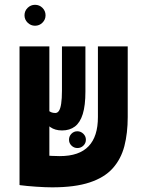

<svg xmlns="http://www.w3.org/2000/svg" viewBox="-20 -782 626 811"><path d="M307.1 -156.7Q292.5 -156.7 282 -167Q271.5 -177.2 271.5 -191.9Q271.5 -206.5 281.7 -217Q292 -227.5 306.6 -227.5Q321.3 -227.5 332 -217Q342.8 -206.5 342.8 -191.9Q342.8 -177.2 332.3 -167Q321.8 -156.7 307.1 -156.7ZM200.2 9.3Q172.9 9.3 132.6 6.6Q92.3 3.9 63.5 0L87.9 -132.3Q92.8 -130.9 111.6 -129.2Q130.4 -127.4 154.5 -126Q178.7 -124.5 200.4 -123.5Q222.2 -122.6 232.4 -122.6Q273.9 -122.6 304.2 -133.1Q334.5 -143.6 354.2 -164.3Q374 -185.1 383.8 -215.8Q393.6 -246.6 393.6 -287.6V-585.9H519.5V-287.6Q519.5 -219.7 505.4 -165Q491.2 -110.4 456.3 -71.3Q421.4 -32.2 359.1 -11.5Q296.9 9.3 200.2 9.3ZM188.5 0.5 62.5 -0.5V-585.9H188.5ZM242.2 -231Q212.4 -231 192.6 -245.1Q172.9 -259.3 162.6 -274.9L181.6 -318.4Q187.5 -311.5 195.6 -308.1Q203.6 -304.7 213.4 -304.7Q223.1 -304.7 229.2 -314.2Q235.4 -323.7 238.5 -344.7Q241.7 -365.7 241.7 -399.4V-585.9H340.8V-395Q340.8 -336.4 329.6 -300.3Q318.4 -264.2 296.4 -247.6Q274.4 -231 242.2 -231ZM127.9 -673.3Q109.9 -673.3 96.7 -686.3Q83.5 -699.2 83.5 -717.3Q83.5 -735.8 96.7 -748.8Q109.9 -761.7 127.9 -761.7Q146.5 -761.7 159.4 -748.8Q172.4 -735.8 172.4 -717.3Q172.4 -699.2 159.4 -686.3Q146.5 -673.3 127.9 -673.3Z"/></svg>

Font: Cascadia Mono
Style: Regular
Weight: 400
Monospace: yes
Designer: Aaron Bell
Foundry: Saja Typeworks
Version: Version 2404.023